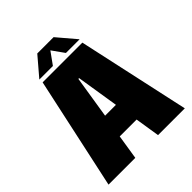

<svg xmlns="http://www.w3.org/2000/svg" viewBox="-220 -951 1090 1090"><g transform="rotate(-45 325.0 -406.0)"><path d="M19.5 0 165.5 -675H484.5L632 0H417L393.5 -148.5H258L234.5 0ZM282.5 -290.5H369.5L329 -545.5H323ZM163.5 -699.5 260 -812.5H391L487 -699.5H377L325 -772.5L272.5 -699.5Z"/></g></svg>

Font: Anybody Black
Style: Regular
Weight: 900
Designer: Tyler Finck
Foundry: Etcetera Type Company
Version: Version 1.010; ttfautohint (v1.8.3) -l 8 -r 50 -G 200 -x 14 